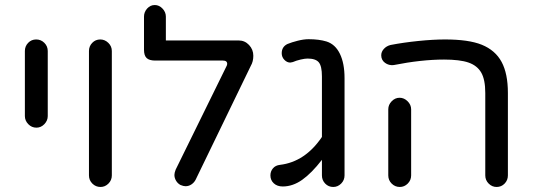

<svg xmlns="http://www.w3.org/2000/svg" viewBox="-20 -738 2119 764"><path d="M79 -276V-535Q79 -554 92 -567.5Q105 -581 124 -581Q143 -581 156.5 -567.5Q170 -554 170 -535V-276Q170 -258 156.5 -244Q143 -230 125 -230Q106 -230 92.5 -244Q79 -258 79 -276Z M334 -40V-535Q334 -554 347 -567.5Q360 -581 379 -581Q397 -581 411 -567.5Q425 -554 425 -535V-40Q425 -21 411.5 -7.5Q398 6 380 6Q361 6 347.5 -7.5Q334 -21 334 -40Z M674 -42Q674 -50 679 -63L881 -474Q884 -479 884 -484Q884 -497 867 -497H598Q574 -497 563.5 -507Q553 -517 553 -540V-672Q553 -690 565.5 -704Q578 -718 596 -718Q613 -718 626.5 -704Q640 -690 640 -672V-577H930Q954 -577 971 -559Q988 -541 988 -516Q988 -493 978 -476L758 -22Q752 -11 741.5 -4Q731 3 718 3Q710 3 698 -2Q687 -8 680.5 -19Q674 -30 674 -42Z M1279 -573Q1314 -562 1332.5 -524Q1351 -486 1351 -427V-40Q1351 -21 1337.5 -7.5Q1324 6 1306 6Q1287 6 1274 -7.5Q1261 -21 1261 -40V-102Q1220 -49 1182.5 -22.5Q1145 4 1105 4Q1083 4 1069.5 -8.5Q1056 -21 1056 -40Q1056 -56 1066 -68Q1076 -80 1094 -82Q1194 -94 1261 -193V-434Q1261 -475 1248.5 -490Q1236 -505 1204 -505Q1193 -505 1176 -501Q1159 -497 1145 -491L1135 -489Q1122 -489 1111.5 -500Q1101 -511 1101 -526Q1101 -552 1124 -563Q1141 -570 1165 -576Q1189 -582 1208 -582Q1249 -582 1279 -573Z M1911 -40V-368Q1911 -421 1895 -449Q1879 -477 1844.5 -489Q1810 -501 1747 -501Q1657 -501 1546 -479Q1527 -477 1512 -488Q1497 -499 1497 -518Q1497 -532 1507.5 -543.5Q1518 -555 1534 -559Q1586 -569 1645 -575Q1704 -581 1751 -581Q1845 -581 1897 -560Q1951 -538 1976 -491.5Q2001 -445 2001 -368V-40Q2001 -21 1988 -7.5Q1975 6 1956 6Q1938 6 1924.5 -7.5Q1911 -21 1911 -40ZM1525 -303Q1525 -321 1538.5 -335Q1552 -349 1570 -349Q1588 -349 1602 -335Q1616 -321 1616 -303V-40Q1616 -21 1602.5 -7.5Q1589 6 1571 6Q1552 6 1538.5 -7.5Q1525 -21 1525 -40Z"/></svg>

Font: 寒蝉全圆体
Style: Regular
Weight: 400
Designer: Warren2060
      Designed by Motoya company      

      [Varela Round]
      Joe Prince(Latin component); Avraham Cornf
Foundry: ChillType
Version: Version 3.200